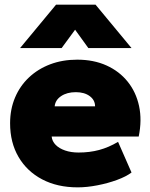

<svg xmlns="http://www.w3.org/2000/svg" viewBox="-20 -792 648 827"><path d="M314.5 15Q227 15 161.5 -19.5Q96 -54 59.8 -116Q23.5 -178 23.5 -261Q23.5 -321.5 44.8 -371.8Q66 -422 104.8 -458.5Q143.5 -495 196.2 -515Q249 -535 312.5 -535Q383.5 -535 438.8 -510Q494 -485 530 -440.2Q566 -395.5 579 -335.2Q592 -275 577.5 -204H202.5Q204.5 -183.5 219.8 -168Q235 -152.5 260.5 -143.8Q286 -135 318.5 -135Q366 -135 407 -146Q448 -157 488.5 -181L546.5 -49Q523.5 -31.5 484 -17Q444.5 -2.5 399.5 6.2Q354.5 15 314.5 15ZM215.5 -334H389.5Q389.5 -361 366.5 -378Q343.5 -395 306.5 -395Q268.5 -395 243.2 -378Q218 -361 215.5 -334ZM66.5 -585 221.5 -772H391.5L546.5 -585H360.5L303.5 -664L245.5 -585Z"/></svg>

Font: Geologica Black
Style: Regular
Weight: 900
Designer: Sindre Bremnes, Frode Helland
Foundry: Monokrom Skriftforlag AS
Version: Version 1.010;gftools[0.9.28]